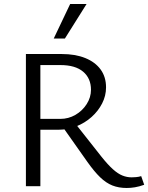

<svg xmlns="http://www.w3.org/2000/svg" viewBox="-20 -927 738 956"><path d="M109 0V-658H287Q355 -658 404.5 -638Q454 -618 481 -581Q508 -544 508 -492Q508 -450 488.5 -412Q469 -374 436 -344.5Q403 -315 360.5 -298Q318 -281 271 -281H137V-335H280Q321 -335 355.5 -355Q390 -375 411.5 -408.5Q433 -442 433 -480Q433 -537 394 -570Q355 -603 281 -603H181V0ZM611 9Q571 9 539.5 -3.5Q508 -16 478.5 -44.5Q449 -73 415 -121L288 -301L347 -322L485 -147Q517 -107 542 -84.5Q567 -62 589.5 -53Q612 -44 635 -44Q644 -44 657 -45Q670 -46 683 -50L698 -7Q673 2 652 5.5Q631 9 611 9ZM247.5 -735.1 329.3 -907H411L303.1 -735.1Z"/></svg>

Font: Ysabeau
Style: Bold
Weight: 700
Designer: Christian Thalmann (Catharsis Fonts)
Version: Version 2.000;gftools[0.9.27.dev2+g8671c4b]